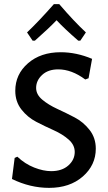

<svg xmlns="http://www.w3.org/2000/svg" viewBox="-20 -902 523 930"><path d="M138 -705 111 -745Q167 -798 241 -882H267Q337 -800 396 -745L369 -705H359Q291 -764 254 -804Q219 -767 149 -705ZM274 -649Q350 -649 426 -617L409 -523L393 -517Q327 -566 262 -566Q213 -566 184 -539Q155 -512 155 -476Q155 -444 185 -419Q215 -394 257.5 -374.5Q300 -355 342 -333Q384 -311 414 -272.5Q444 -234 444 -182Q444 -102 381 -47Q318 8 218 8Q126 8 38 -35L51 -137L64 -143Q101 -108 145.5 -90.5Q190 -73 228 -73Q280 -73 311 -100.5Q342 -128 342 -166Q342 -200 312.5 -226Q283 -252 240.5 -271Q198 -290 155.5 -312Q113 -334 83.5 -372Q54 -410 54 -462Q54 -542 115.5 -595.5Q177 -649 274 -649Z"/></svg>

Font: Alegreya Sans Medium
Style: Regular
Weight: 500
Designer: Juan Pablo del Peral
Foundry: Huerta Tipografica
Version: Version 2.007